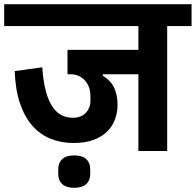

<svg xmlns="http://www.w3.org/2000/svg" viewBox="-40 -718 931 913"><path d="M310 -38Q251 -38 201 -58Q151 -78 114 -120Q77 -162 55 -226.5Q33 -291 30 -380L161 -398Q166 -327 179 -281Q192 -235 211.5 -207.5Q231 -180 255 -169Q279 -158 306 -158Q346 -158 368 -181.5Q390 -205 390 -239V-262Q390 -306 363.5 -335.5Q337 -365 295 -365H281V-481H618V-594H-20V-698H871V-594H755V0H618V-365H449V-358Q489 -333 504 -298Q519 -263 519 -221Q519 -183 506.5 -149.5Q494 -116 468 -91Q442 -66 402.5 -52Q363 -38 310 -38ZM313 175Q275 175 256 157.5Q237 140 237 109V87Q237 56 256 38.5Q275 21 313 21Q351 21 370 38.5Q389 56 389 87V109Q389 140 370 157.5Q351 175 313 175Z"/></svg>

Font: IBM Plex Sans Devanagari
Style: Bold
Weight: 700
Designer: Mike Abbink, Paul van der Laan, Pieter van Rosmalen, Erin McLaughlin
Foundry: Bold Monday
Version: Version 1.1